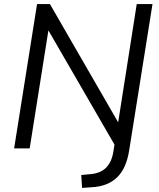

<svg xmlns="http://www.w3.org/2000/svg" viewBox="-20 -725 779 938"><path d="M381 193 377 130 420 126Q471 122 498.5 94Q526 66 534 15L542 -35L550 0L200 -605H221L125 0H49L161 -705H224L573 -100H553L648 -705H725L611 10Q604 54 589.5 86.5Q575 119 552.5 141Q530 163 498.5 175.5Q467 188 425 190Z"/></svg>

Font: Nunito Sans 12pt
Style: Italic
Weight: 400
Italic angle: -9°
Designer: Vernon Adams
Foundry: Vernon Adams
Version: Version 3.101;gftools[0.9.27]